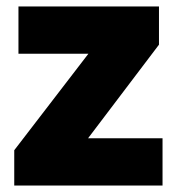

<svg xmlns="http://www.w3.org/2000/svg" viewBox="-20 -573 547 593"><path d="M482 0H24V-109L253 -407H37V-553H471V-435L252 -146H482Z"/></svg>

Font: Noto Kufi Arabic Black
Style: Regular
Weight: 900
Designer: Monotype Design Team, David Williams, Khaled Hosny
Foundry: Google LLC
Version: Version 2.109; ttfautohint (v1.8.4.7-5d5b)